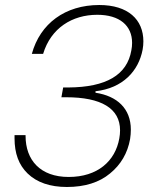

<svg xmlns="http://www.w3.org/2000/svg" viewBox="-20 -740 620 766"><path d="M90 -48C127 -12 180 6 247 6C318 6 376 -12 419 -48C462 -83 489 -129 499 -185C501 -198 502 -211 502 -223C502 -306 448 -357 361 -370V-376C470 -388 533 -457 549 -542C551 -553 552 -564 552 -575C552 -662 491 -720 376 -720C240 -720 140 -646 107 -525H152C183 -628 268 -681 368 -681C457 -681 507 -638 507 -569C507 -559 506 -549 504 -539C487 -441 404 -392 253 -391H232L225 -352H244C383 -352 459 -308 459 -220C459 -210 458 -199 456 -188C440 -97 369 -34 254 -34C141 -34 82 -101 82 -198C82 -199 82 -200 82 -201H38C38 -197 38 -192 38 -188C38 -128 55 -82 90 -48Z"/></svg>

Font: Momo Neue ExtLt
Style: Italic
Weight: 200
Italic angle: -10°
Designer: Ninad Kale (Devanagari), Jonny Pinhorn (Latin)
Foundry: Indian Type Foundry
Version: 4.004